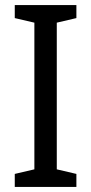

<svg xmlns="http://www.w3.org/2000/svg" viewBox="-20 -734 358 754"><path d="M280 0V-51L203 -69V-645L280 -663V-714H38V-663L115 -645V-69L38 -51V0Z"/></svg>

Font: Noto Sans Georgian SemiCondensed
Style: Regular
Weight: 400
Width: 4
Designer: Monotype Design Team, Akaki Razmadze
Foundry: Google LLC
Version: Version 2.005